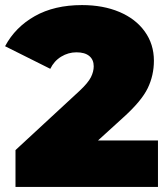

<svg xmlns="http://www.w3.org/2000/svg" viewBox="-33 -736 661 756"><path d="M589 -183V0H28V-145L281 -379Q314 -410 325 -432Q336 -454 336 -475Q336 -501 318.5 -515.5Q301 -530 268 -530Q236 -530 208 -513Q180 -496 165 -465L-13 -554Q27 -629 104 -672.5Q181 -716 290 -716Q373 -716 437 -689Q501 -662 537 -612Q573 -562 573 -497Q573 -439 548.5 -388.5Q524 -338 453 -274L353 -183Z"/></svg>

Font: AtCorfu Sans
Style: AtCorfu Sans Black
Weight: 900
Designer: Kostas Teopoulos
Foundry: Kostas Teopoulos
Version: Version 1.00 July 8, 2025, initial release